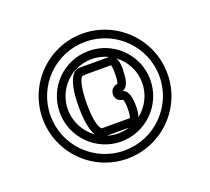

<svg xmlns="http://www.w3.org/2000/svg" viewBox="-106 -681 946 865"><g transform="rotate(-20 367.0 -248.5)"><path d="M366.5 51.5C531.4 51.5 666 -82 666 -247V-248C666 -412.9 531.4 -547.5 366.5 -547.5C201.5 -547.5 68 -412.9 68 -248C68 -83.1 201.5 51.5 366.5 51.5ZM366.5 -508.5C510.7 -508.5 628 -392.1 628 -248C628 -103.9 510.7 12.5 366.5 12.5C222.4 12.5 106 -103.9 106 -248C106 -392.1 222.4 -508.5 366.5 -508.5ZM366.5 -30.5C486.4 -30.5 584 -128.1 584 -248C584 -368 486.3 -464.5 366.5 -464.5C246.6 -464.5 150 -367.9 150 -248C150 -128.2 246.5 -30.5 366.5 -30.5ZM366.5 -425.5C394.5 -425.5 421.1 -419 444.7 -407.5C444.7 -407.5 444.6 -407.5 444.5 -407.5H300.5C282.4 -407.5 239 -389.6 239 -243C239 -165.6 251 -123.8 265.1 -101.6C219.1 -133.9 189 -187.6 189 -248C189 -346.1 268.4 -425.5 366.5 -425.5ZM484 -333C484 -333.2 484 -333.5 484 -333.7C484 -345.6 483.9 -371.1 473.4 -389.5C473.3 -389.8 473.1 -390.1 472.9 -390.4C516.6 -358 545 -306.3 545 -248C545 -191.1 517.9 -140.1 476 -107.4C480.3 -119.8 483 -136.9 483 -160C483 -226.2 461.1 -242.5 444.5 -242.5C461.5 -242.5 483 -259.9 483 -325C483 -327.1 484 -329.2 484 -333ZM438.2 -116.5H303.2C301.5 -117.7 298.1 -120.9 294 -129.4C286.6 -145 278 -177.8 278 -243C278 -317.9 289.4 -350.8 296.9 -362.1C299.6 -366.1 301.6 -367.8 302.5 -368.5H315V-369.5H440.1C443.4 -360.7 444 -341.4 444 -333V-326C444 -300.5 441.7 -290 438 -280.9C424 -278.6 403 -268.6 403 -242C403 -232.5 406 -222.8 413.7 -215.2C421.4 -207.4 432.4 -205.2 438.2 -204.7C440.3 -199.9 444 -187.5 444 -161C444 -136 441.6 -125.3 438.2 -116.5ZM313.9 -77.5H419.2C402.5 -72.3 384.8 -69.5 366.5 -69.5C348.2 -69.5 330.5 -72.3 313.9 -77.5Z"/></g></svg>

Font: Platiipus Bold
Style: Bold
Weight: 400
Version: Version 001.000